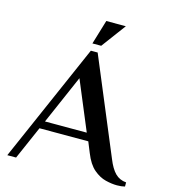

<svg xmlns="http://www.w3.org/2000/svg" viewBox="-122 -933 914 1034"><g transform="rotate(15 335.0 -416.0)"><path d="M626 4Q597 4 562.5 -4.5Q528 -13 495.5 -40.5Q463 -68 440 -126L416 -185H144L63 0H14L303 -660H341L564 -126Q584 -76 608.5 -51.5Q633 -27 670 -24V-1Q652 4 626 4ZM163 -228H396L282 -501ZM301 -700 342 -836H451L350 -700Z"/></g></svg>

Font: El Messiri SemiBold
Style: Regular
Weight: 600
Designer: Mohamed Gaber
Foundry: Kief Type Foundry
Version: Version 2.020; ttfautohint (v1.8.3)